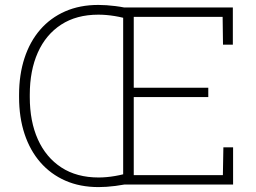

<svg xmlns="http://www.w3.org/2000/svg" viewBox="-20 -741 1026 771"><path d="M376 10.3Q301.3 10.3 242.4 -15.6Q183.6 -41.5 142.1 -89.1Q100.6 -136.7 78.6 -203.1Q56.6 -269.5 56.6 -351.1V-359.9Q56.6 -441.4 78.4 -507.8Q100.1 -574.2 141.4 -621.8Q182.6 -669.4 241.5 -695.3Q300.3 -721.2 375 -721.2Q406.2 -721.2 443.4 -716.6Q480.5 -711.9 515.1 -702.6L507.8 -659.7Q475.6 -670.9 440.9 -676.5Q406.2 -682.1 375 -682.1Q287.1 -682.1 225.6 -642.1Q164.1 -602.1 131.8 -529.8Q99.6 -457.5 99.6 -360.8V-351.1Q99.6 -253.4 132.1 -181.2Q164.6 -108.9 226.3 -68.6Q288.1 -28.3 376 -28.3Q407.2 -28.3 441.7 -34.2Q476.1 -40 507.8 -50.8L515.1 -7.8Q481 1 443.8 5.6Q406.7 10.3 376 10.3ZM443.4 0 474.6 -33.7V-676.8L443.4 -710.9H915V-561.5H875.5L874 -673.3H517.1V-388.7H816.4V-351.1H517.1V-37.6H875L877 -149.4H916V0Z"/></svg>

Font: Roboto Slab ExtraLight
Style: Regular
Weight: 250
Designer: Google
Version: Version 2.000; ttfautohint (v1.8.1.43-b0c9)